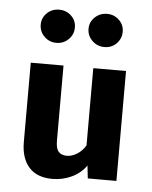

<svg xmlns="http://www.w3.org/2000/svg" viewBox="-46 -605 518 656"><g transform="rotate(5 213.0 -277.0)"><path d="M162.1 -119.1Q162.1 -92.8 171.6 -81.8Q181.2 -70.8 200.2 -70.8Q217.3 -70.8 235.1 -81.8Q252.9 -92.8 264.2 -112.3V-377H376.5V0H278.3L273.4 -43.9Q254.9 -17.1 223.6 -2.4Q192.4 12.2 157.7 12.2Q104.5 12.2 77.1 -18.8Q49.8 -49.8 49.8 -105V-377H162.1ZM72.3 -509.8Q72.3 -533.2 89.4 -549.6Q106.4 -565.9 130.9 -565.9Q155.8 -565.9 172.6 -549.6Q189.5 -533.2 189.5 -509.8Q189.5 -485.8 172.4 -469Q155.3 -452.1 130.9 -452.1Q106.4 -452.1 89.4 -469Q72.3 -485.8 72.3 -509.8ZM236.3 -509.8Q236.3 -533.2 253.7 -549.6Q271 -565.9 295.4 -565.9Q319.3 -565.9 336.4 -549.6Q353.5 -533.2 353.5 -509.8Q353.5 -485.8 336.9 -469Q320.3 -452.1 295.4 -452.1Q271 -452.1 253.7 -469Q236.3 -485.8 236.3 -509.8Z"/></g></svg>

Font: Amiri Typewriter
Style: Bold
Weight: 700
Monospace: yes
Designer: Khaled Hosny
Version: Version 1.1